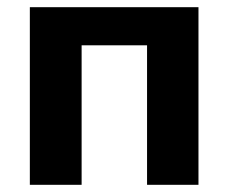

<svg xmlns="http://www.w3.org/2000/svg" viewBox="-20 -514 635 534"><path d="M532 -494V0H389V-388H207V0H63V-494Z"/></svg>

Font: Exo 2.0
Style: Bold
Weight: 700
Designer: Natanael Gama
Version: Version 1.001;PS 001.001;hotconv 1.0.70;makeotf.lib2.5.58329